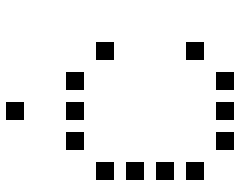

<svg xmlns="http://www.w3.org/2000/svg" viewBox="-100 -720 800 640"><g transform="rotate(-90 300.0 -400.0)"><path d="M221 -780Q220 -780 220 -780Q220 -780 220 -779V-721Q220 -720 220 -720Q220 -720 221 -720H279Q280 -720 280 -720Q280 -720 280 -721V-779Q280 -780 280 -780Q280 -780 279 -780ZM121 -580Q120 -580 120 -580Q120 -580 120 -579V-521Q120 -520 120 -520Q120 -520 121 -520H179Q180 -520 180 -520Q180 -520 180 -521V-579Q180 -580 180 -580Q180 -580 179 -580ZM221 -580Q220 -580 220 -580Q220 -580 220 -579V-521Q220 -520 220 -520Q220 -520 221 -520H279Q280 -520 280 -520Q280 -520 280 -521V-579Q280 -580 280 -580Q280 -580 279 -580ZM321 -580Q320 -580 320 -580Q320 -580 320 -579V-521Q320 -520 320 -520Q320 -520 321 -520H379Q380 -520 380 -520Q380 -520 380 -521V-579Q380 -580 380 -580Q380 -580 379 -580ZM21 -480Q20 -480 20 -480Q20 -480 20 -479V-421Q20 -420 20 -420Q20 -420 21 -420H79Q80 -420 80 -420Q80 -420 80 -421V-479Q80 -480 80 -480Q80 -480 79 -480ZM421 -480Q420 -480 420 -480Q420 -480 420 -479V-421Q420 -420 420 -420Q420 -420 421 -420H479Q480 -420 480 -420Q480 -420 480 -421V-479Q480 -480 480 -480Q480 -480 479 -480ZM21 -380Q20 -380 20 -380Q20 -380 20 -379V-321Q20 -320 20 -320Q20 -320 21 -320H79Q80 -320 80 -320Q80 -320 80 -321V-379Q80 -380 80 -380Q80 -380 79 -380ZM21 -280Q20 -280 20 -280Q20 -280 20 -279V-221Q20 -220 20 -220Q20 -220 21 -220H79Q80 -220 80 -220Q80 -220 80 -221V-279Q80 -280 80 -280Q80 -280 79 -280ZM21 -180Q20 -180 20 -180Q20 -180 20 -179V-121Q20 -120 20 -120Q20 -120 21 -120H79Q80 -120 80 -120Q80 -120 80 -121V-179Q80 -180 80 -180Q80 -180 79 -180ZM421 -180Q420 -180 420 -180Q420 -180 420 -179V-121Q420 -120 420 -120Q420 -120 421 -120H479Q480 -120 480 -120Q480 -120 480 -121V-179Q480 -180 480 -180Q480 -180 479 -180ZM121 -80Q120 -80 120 -80Q120 -80 120 -79V-21Q120 -20 120 -20Q120 -20 121 -20H179Q180 -20 180 -20Q180 -20 180 -21V-79Q180 -80 180 -80Q180 -80 179 -80ZM221 -80Q220 -80 220 -80Q220 -80 220 -79V-21Q220 -20 220 -20Q220 -20 221 -20H279Q280 -20 280 -20Q280 -20 280 -21V-79Q280 -80 280 -80Q280 -80 279 -80ZM321 -80Q320 -80 320 -80Q320 -80 320 -79V-21Q320 -20 320 -20Q320 -20 321 -20H379Q380 -20 380 -20Q380 -20 380 -21V-79Q380 -80 380 -80Q380 -80 379 -80Z"/></g></svg>

Font: Doto Medium
Style: Regular
Weight: 500
Monospace: yes
Version: Version 1.000